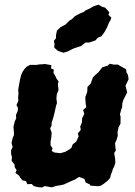

<svg xmlns="http://www.w3.org/2000/svg" viewBox="-20 -787 581 828"><path d="M160.8 21.6 140.4 19.4 125.4 15.4 116.8 6.4 97.8 7.4 92.2 -5.8 76.6 -9.4 67 -21.4 62 -30 46.4 -41 51.6 -53 43.4 -66.4 42.6 -77.4 30 -93.6 31.6 -110.4 28 -122.4 27.6 -138.6 34.6 -153 29.8 -169.4 33.8 -189.4 40.4 -205.4 39.8 -218.4 38 -240 43.8 -264 50 -276.6 48.8 -291.2 56.4 -308.4 57.4 -322.6 51 -333.8 59.2 -352.4 58.2 -367 59.8 -386.2 58.4 -398.8 61 -415 66 -442 71.2 -463.4 77.8 -478 85.6 -489.4 94.8 -499.2 109.8 -507.4 135.8 -507 151 -509.4 162.4 -509.8 173.6 -511 201.4 -506 199.8 -492 212.2 -486.8 210.6 -471.8 218.8 -459 223 -449 232.6 -435.8 229.6 -424.6 231 -411.2 232.4 -398.2 225.2 -381.8 223.2 -362.6 225.8 -342.4 221.4 -329.6 218.2 -314.4 214 -296 209.8 -279.6 203 -259 202.2 -244.8 196.2 -233.2 202.8 -214.6 201.4 -194.8 198 -175.6 198.2 -159.6 206.6 -148 202.8 -136 214.2 -129.4 240.6 -126.4 261.6 -132.4 281.4 -144.2 287.8 -149.2 293.6 -164.6 308.8 -176.4 319 -198.6 315.8 -211.2 328.4 -227.6 325.8 -240.6 333 -258 334.4 -277.4 343.6 -296.2 338.4 -312.8 352 -324.4 349.6 -339.4 348.4 -354.8 348 -368.6 356.2 -390.8 357.2 -412.4 371 -426.4 374.4 -436 381 -453.6 392.8 -465.4 402.8 -473.6 412.6 -485.8 421 -496.8 444.2 -503.8 453.6 -512.2 470.4 -508.4 487.6 -508.6 498 -502.8 511.6 -495 523.8 -488.6 525.4 -474.6 531.8 -464.4 534.6 -445.2 521.2 -417.2 525.8 -399.4 528.4 -388.6 519.4 -370.4 512.2 -356.8 507.6 -342 506.6 -324.6 503 -314.6 497.2 -294 500 -284 499.8 -265.2 499.4 -253 491.2 -238 487 -217.8 487.8 -200.8 482.4 -183 476.2 -170.4 477.6 -152.6 479.6 -138.6 472.4 -126.6 476 -107 477.6 -86.4 472.6 -68.8 466.6 -58.2 463.8 -47.2 457.6 -31.8 455.2 -19.8 443.8 -7.2 428.2 5 414.2 14.2 403 16 369.4 13.6 367.6 8.6 349 -0.4 344.2 -15.4 321 -24 303.4 -12.8 285.2 -5.2 268.2 2.6 256 8.4 243.4 11.2 221 15.2 203.2 20.8 173.2 15.4ZM253.4 -559.6 229.4 -567.8 213.8 -581.8 215.2 -598.2 212 -610.2 221.6 -622.6V-635.8L225.6 -655L241.4 -670.2L262.8 -681.4L280 -698.6L289.2 -703.6L303.4 -717.4L325.8 -729.4L342.2 -736L348 -741.6L365.4 -749.4L385 -760.8L405.4 -766.8L419.8 -758.2L434 -753.8L451.6 -733.8L447.6 -723L460 -710.8L457.4 -701.8L450.6 -690.4L441 -667.6L430.2 -648L417.4 -630.6L401.4 -624L391.8 -612.8L364.8 -603.6L348.2 -603.4L330.6 -589L296.6 -577.6L271.6 -565Z"/></svg>

Font: Winky Rough
Style: Italic
Weight: 400
Italic angle: -8.97852°
Designer: Simon Atzbach
Foundry: typofactur
Version: Version 1.206